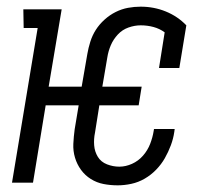

<svg xmlns="http://www.w3.org/2000/svg" viewBox="-20 -548 640 576"><path d="M333 8Q311 8 290.5 4Q270 0 252.5 -11Q235 -22 223 -38.5Q211 -55 205 -75Q199 -95 200 -116.5Q201 -138 204 -160L216 -232H117L79 0H16L93 -464H51L50 -520H165L126 -288H225L242 -386Q245 -404 251 -423Q257 -442 267.5 -458.5Q278 -475 293.5 -489Q309 -503 327 -512Q345 -521 364 -524.5Q383 -528 402 -528Q442 -528 477.5 -513.5Q513 -499 539 -472L518 -344H457L474 -451Q459 -462 440.5 -467Q422 -472 402 -472Q384 -472 365.5 -465.5Q347 -459 333.5 -444.5Q320 -430 312.5 -412.5Q305 -395 302 -376L287 -288H405L396 -232H278L265 -150Q261 -131 262.5 -112Q264 -93 273.5 -77.5Q283 -62 301 -55Q319 -48 338 -48Q357 -48 376 -56.5Q395 -65 409 -81Q423 -97 430.5 -116.5Q438 -136 441 -155L442 -161H504L503 -153Q500 -132 492.5 -112Q485 -92 474.5 -73.5Q464 -55 448.5 -39Q433 -23 414 -12Q395 -1 374 3.5Q353 8 333 8Z"/></svg>

Font: Iosevka HT Light Extended
Style: Italic
Weight: 300
Width: 7
Italic angle: -9°
Monospace: yes
Designer: Belleve Invis
Foundry: Belleve Invis
Version: Version 32.3.0; ttfautohint (v1.8.4)